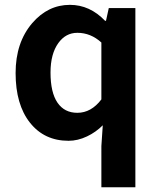

<svg xmlns="http://www.w3.org/2000/svg" viewBox="-20 -581 669 811"><path d="M408.2 210V36.1L414.1 -51.8Q384.8 -22.5 347.7 -4.9Q308.6 13.7 269.5 13.7Q167 13.7 106.4 -63Q45.9 -139.6 45.9 -272.5Q45.9 -401.4 116.2 -483.4Q182.6 -560.5 275.4 -560.5Q359.4 -560.5 423.8 -493.2H427.7L439.5 -546.9H551.8V-168V210ZM306.6 -104.5Q365.2 -104.5 408.2 -161.1V-281.2V-401.4Q363.3 -442.4 306.6 -442.4Q257.8 -442.4 226.6 -399.4Q193.4 -353.5 193.4 -274.4Q193.4 -190.4 222.7 -147.5Q252 -104.5 306.6 -104.5Z"/></svg>

Font: Bpmf GenSeki Gothic B
Style: B
Weight: 700
Foundry: But Ko
Version: Version 1.320